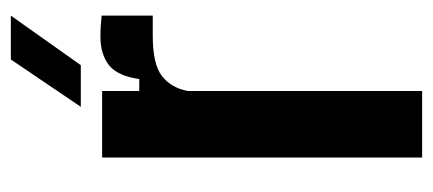

<svg xmlns="http://www.w3.org/2000/svg" viewBox="-246 -566 811 360"><g transform="rotate(-90 160.0 -385.5)"><path d="M45.1 0V-600H169.9V-530.4H192.3Q198 -571.4 218.5 -587.3Q239 -603.2 271.8 -603.2Q283.4 -603.2 294.3 -602.4Q305.3 -601.6 311.3 -600.9V-505.1H273.4Q220.5 -505.1 198.4 -488.2Q176.2 -471.3 169.9 -439.8V0ZM140.2 -640 229 -771.2H311.2L218.3 -640Z"/></g></svg>

Font: Big Shoulders Display SC Thin
Style: Regular
Weight: 100
Designer: Patric King
Foundry: XO Type Co
Version: Version 2.002